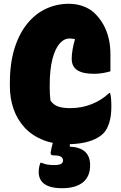

<svg xmlns="http://www.w3.org/2000/svg" viewBox="-20 -740 640 1012"><path d="M333 20Q260 20 203.5 -3.5Q147 -27 109 -68.5Q71 -110 51.5 -165.5Q32 -221 32 -287V-301Q32 -408 57 -486.5Q82 -565 125 -617Q168 -669 224 -694.5Q280 -720 342 -720Q372 -720 397.5 -713.5Q423 -707 445 -695Q467 -683 483 -666Q509 -640 526.5 -607.5Q544 -575 553 -537Q562 -499 562 -454Q562 -431 562 -408.5Q562 -386 562 -364Q545 -359 523 -355Q501 -351 475 -351Q417 -351 387.5 -370Q358 -389 358 -430Q358 -453 362.5 -479Q367 -505 375 -532Q383 -559 393 -584L398 -525Q382 -532 371 -534.5Q360 -537 346 -537Q317 -537 293.5 -509.5Q270 -482 256 -427.5Q242 -373 242 -289V-278Q242 -259 243 -242.5Q244 -226 246 -210Q262 -187 287 -178.5Q312 -170 350 -170Q410 -170 463 -191Q516 -212 556 -250H560Q562 -244 563.5 -236Q565 -228 565.5 -219Q566 -210 566.5 -200.5Q567 -191 567 -181Q567 -128 555.5 -92Q544 -56 525 -37Q508 -20 481 -7Q454 6 417 13Q380 20 333 20ZM455 131Q455 191 416.5 221.5Q378 252 307 252Q264 252 236.5 241.5Q209 231 196.5 212Q184 193 184 167Q184 157 185 149Q186 141 188 133.5Q190 126 193 118H199Q213 124 227.5 127Q242 130 267 130Q289 130 300.5 124.5Q312 119 312 105Q312 93 301.5 86Q291 79 262 79Q252 79 249 74Q246 69 247 64Q248 55 252 37.5Q256 20 261.5 0Q267 -20 274 -38Q281 -56 287 -66Q291 -72 298 -75Q305 -78 320.5 -79.5Q336 -81 365 -81Q363 -69 360.5 -54.5Q358 -40 355.5 -25Q353 -10 351.5 2.5Q350 15 348 23V33Q400 35 427.5 59Q455 83 455 131Z"/></svg>

Font: Recursive Casual Black
Style: Regular
Weight: 900
Version: Version 1.047